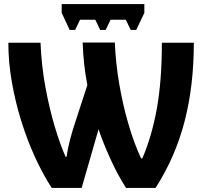

<svg xmlns="http://www.w3.org/2000/svg" viewBox="-20 -923 993 943"><path d="M234 0Q191 -66 152.5 -150Q114 -234 84.5 -328.5Q55 -423 38 -521Q21 -619 21 -713H179Q184 -597 203.5 -492.5Q223 -388 249 -301Q275 -214 302 -153H307Q312 -191 324 -237Q336 -283 349 -321L409 -505Q399 -558 393.5 -607Q388 -656 386 -714H544Q548 -614 565.5 -511.5Q583 -409 610.5 -314.5Q638 -220 673 -145H679Q726 -254 750.5 -390.5Q775 -527 775 -713H932Q932 -502 886.5 -326.5Q841 -151 744 0H599Q558 -64 522.5 -142Q487 -220 464 -288L381 0ZM689 -903V-860L649 -776H622L598 -826H523L499 -776H472L448 -826H373L349 -776H322L283 -860V-903Z"/></svg>

Font: Noto Sans
Style: Bold
Weight: 700
Designer: Monotype Design Team
Foundry: Monotype Imaging Inc.
Version: Version 2.000;GOOG;noto-source:20170915:90ef993387c0; ttfaut